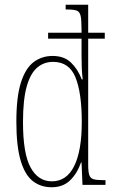

<svg xmlns="http://www.w3.org/2000/svg" viewBox="-20 -780 479 810"><path d="M198 10Q152 10 118.5 -16Q85 -42 67 -103Q49 -164 49 -267Q49 -372 68.5 -432.5Q88 -493 122.5 -518.5Q157 -544 202 -544Q250 -544 279 -516.5Q308 -489 325 -445H329Q326 -468 325 -493Q324 -518 324 -544V-617H183V-642H324V-656Q324 -696 320 -713.5Q316 -731 303 -735.5Q290 -740 262 -740H257V-760H352V-642H422V-617H352V-86Q352 -56 356.5 -42Q361 -28 374.5 -24Q388 -20 415 -20H425V0H328L324 -95H322Q305 -47 275 -18.5Q245 10 198 10ZM199 -15Q261 -15 293 -79.5Q325 -144 325 -265Q325 -388 298.5 -453.5Q272 -519 204 -519Q165 -519 136.5 -494.5Q108 -470 92.5 -414.5Q77 -359 77 -265Q77 -132 109 -73.5Q141 -15 199 -15Z"/></svg>

Font: Noto Serif Myanmar ExtraCondensed Thin
Style: Regular
Weight: 100
Width: 2
Designer: Ben Mitchell and the Monotype Design Team
Foundry: Monotype Imaging Inc.
Version: Version 2.106; ttfautohint (v1.8.4.7-5d5b)